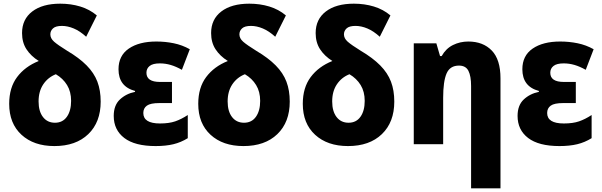

<svg xmlns="http://www.w3.org/2000/svg" viewBox="-20 -785 3277 1045"><path d="M276 10Q164 10 97 -51.5Q30 -113 30 -220Q30 -308 73 -365.5Q116 -423 191 -453Q148 -480 124 -517Q100 -554 100 -605Q100 -680 155.5 -722.5Q211 -765 308 -765Q366 -765 417 -749.5Q468 -734 507 -701L449 -585Q415 -616 381.5 -630Q348 -644 317 -644Q283 -644 268.5 -630.5Q254 -617 254 -598Q254 -576 274.5 -558Q295 -540 345 -509Q411 -470 451.5 -429Q492 -388 510 -340.5Q528 -293 528 -232Q528 -120 460.5 -55Q393 10 276 10ZM279 -117Q321 -117 344 -149.5Q367 -182 367 -236Q367 -286 345 -322Q323 -358 284 -381Q241 -364 215.5 -326Q190 -288 190 -233Q190 -179 214 -148Q238 -117 279 -117Z M827 10Q714 10 656.5 -34Q599 -78 599 -154Q599 -212 632.5 -243.5Q666 -275 715 -285V-290Q625 -314 625 -408Q625 -482 681 -520.5Q737 -559 831 -559Q880 -559 926 -549.5Q972 -540 1013 -517L970 -405Q938 -423 909 -431.5Q880 -440 850 -440Q812 -440 794.5 -426Q777 -412 777 -389Q777 -339 851 -339H916V-224H847Q799 -224 779.5 -210Q760 -196 760 -170Q760 -113 851 -113Q900 -113 933.5 -124.5Q967 -136 1002 -159V-33Q965 -10 923.5 0Q882 10 827 10Z M1305 10Q1193 10 1126 -51.5Q1059 -113 1059 -220Q1059 -308 1102 -365.5Q1145 -423 1220 -453Q1177 -480 1153 -517Q1129 -554 1129 -605Q1129 -680 1184.5 -722.5Q1240 -765 1337 -765Q1395 -765 1446 -749.5Q1497 -734 1536 -701L1478 -585Q1444 -616 1410.5 -630Q1377 -644 1346 -644Q1312 -644 1297.5 -630.5Q1283 -617 1283 -598Q1283 -576 1303.5 -558Q1324 -540 1374 -509Q1440 -470 1480.5 -429Q1521 -388 1539 -340.5Q1557 -293 1557 -232Q1557 -120 1489.5 -55Q1422 10 1305 10ZM1308 -117Q1350 -117 1373 -149.5Q1396 -182 1396 -236Q1396 -286 1374 -322Q1352 -358 1313 -381Q1270 -364 1244.5 -326Q1219 -288 1219 -233Q1219 -179 1243 -148Q1267 -117 1308 -117Z M1874 10Q1762 10 1695 -51.5Q1628 -113 1628 -220Q1628 -308 1671 -365.5Q1714 -423 1789 -453Q1746 -480 1722 -517Q1698 -554 1698 -605Q1698 -680 1753.5 -722.5Q1809 -765 1906 -765Q1964 -765 2015 -749.5Q2066 -734 2105 -701L2047 -585Q2013 -616 1979.5 -630Q1946 -644 1915 -644Q1881 -644 1866.5 -630.5Q1852 -617 1852 -598Q1852 -576 1872.5 -558Q1893 -540 1943 -509Q2009 -470 2049.5 -429Q2090 -388 2108 -340.5Q2126 -293 2126 -232Q2126 -120 2058.5 -55Q1991 10 1874 10ZM1877 -117Q1919 -117 1942 -149.5Q1965 -182 1965 -236Q1965 -286 1943 -322Q1921 -358 1882 -381Q1839 -364 1813.5 -326Q1788 -288 1788 -233Q1788 -179 1812 -148Q1836 -117 1877 -117Z M2544 240V-317Q2544 -371 2529.5 -399.5Q2515 -428 2478 -428Q2429 -428 2410.5 -385Q2392 -342 2392 -253V0H2232V-549H2355L2375 -480H2384Q2407 -521 2445.5 -540Q2484 -559 2529 -559Q2609 -559 2656.5 -510Q2704 -461 2704 -359V240Z M3025 10Q2912 10 2854.5 -34Q2797 -78 2797 -154Q2797 -212 2830.5 -243.5Q2864 -275 2913 -285V-290Q2823 -314 2823 -408Q2823 -482 2879 -520.5Q2935 -559 3029 -559Q3078 -559 3124 -549.5Q3170 -540 3211 -517L3168 -405Q3136 -423 3107 -431.5Q3078 -440 3048 -440Q3010 -440 2992.5 -426Q2975 -412 2975 -389Q2975 -339 3049 -339H3114V-224H3045Q2997 -224 2977.5 -210Q2958 -196 2958 -170Q2958 -113 3049 -113Q3098 -113 3131.5 -124.5Q3165 -136 3200 -159V-33Q3163 -10 3121.5 0Q3080 10 3025 10Z"/></svg>

Font: Noto Sans SemiCondensed ExtraBold
Style: Regular
Weight: 800
Width: 4
Designer: Monotype Design Team
Foundry: Monotype Imaging Inc.
Version: Version 2.013; ttfautohint (v1.8.4.7-5d5b)